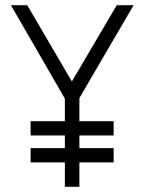

<svg xmlns="http://www.w3.org/2000/svg" viewBox="-20 -720 556 740"><path d="M286 -342 495 -700H430L257 -406L85 -700H22L230 -340V0H286ZM98 -198H418V-253H98ZM98 -94H418V-149H98Z"/></svg>

Font: Advent Pro
Style: Regular
Weight: 400
Designer: VivaRado, Andreas Kalpakidis
Foundry: VivaRado, Andreas Kalpakidis
Version: Version 3.000